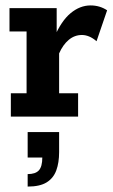

<svg xmlns="http://www.w3.org/2000/svg" viewBox="-20 -430 416 708"><path d="M20 0V-86H78V-314H15V-400H189V-280L180 -292Q206 -353 240.5 -381.5Q275 -410 314 -410Q348 -410 375 -392L336 -278Q322 -290 308.5 -295.5Q295 -301 282 -301Q255 -301 233.5 -283Q212 -265 198 -233V-86H268V0ZM82 258V212Q111 212 123.5 198Q136 184 136 151H82V57H198V131Q198 170 187.5 198.5Q177 227 152 242.5Q127 258 82 258Z"/></svg>

Font: Rokkitt SemiBold
Style: Bold
Weight: 700
Version: Version 3.103